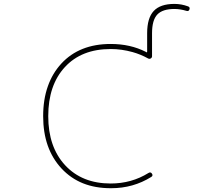

<svg xmlns="http://www.w3.org/2000/svg" viewBox="-20 -990 1040 997"><path d="M557.6 -12.7Q556.6 -12.7 554.7 -12.7Q474.6 -12.7 411.1 -38.1Q347.7 -63.5 299.8 -114.7Q252 -166 228 -233.9Q204.1 -301.8 204.1 -386.7Q204.1 -473.6 228.5 -542Q252 -609.4 298.8 -660.2Q345.7 -710.9 409.7 -736.3Q473.6 -761.7 554.7 -761.7Q657.2 -761.7 737.3 -720.7L740.2 -718.8Q744.1 -716.8 744.1 -721.7V-817.4Q744.1 -896.5 778.3 -933.1Q812.5 -969.7 885.7 -969.7Q921.9 -969.7 956.1 -957Q964.8 -954.1 964.8 -946.3Q964.8 -944.3 963.9 -941.4Q960 -929.7 948.2 -933.6Q915 -943.4 885.7 -943.4Q824.2 -943.4 796.9 -914.6Q769.5 -885.7 769.5 -817.4V-698.2Q769.5 -690.4 762.7 -686.5Q755.9 -682.6 749 -686.5Q710 -708 668 -719.7Q611.3 -735.4 554.7 -735.4Q403.3 -735.4 316.9 -641.6Q230.5 -547.9 230.5 -386.7Q230.5 -226.6 318.4 -131.8Q406.2 -37.1 554.7 -37.1Q663.1 -37.1 751 -91.8Q761.7 -98.6 768.6 -88.9Q776.4 -78.1 765.6 -71.3Q671.9 -12.7 557.6 -12.7Z"/></svg>

Font: Rounded Mgen+ 1m thin
Style: Regular
Weight: 100
Designer: [Source Han Sans]
Ryoko NISHIZUKA  (kana & ideographs); Paul D. Hunt (Latin, Greek & Cyrillic); Wenlong ZHANG  (bopomofo
Version: Version 1.059.20150602